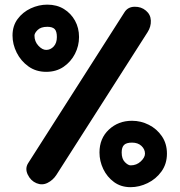

<svg xmlns="http://www.w3.org/2000/svg" viewBox="-20 -735 763 816"><path d="M33.2 -584Q33.2 -625 54.9 -654.3Q76.7 -683.6 110.8 -699.5Q145 -715.3 181.2 -715.3Q221.2 -715.3 251.5 -696.8Q281.7 -678.2 298.8 -647.2Q315.9 -616.2 315.9 -577.6Q315.9 -540 298.6 -506.1Q281.2 -472.2 250 -450.9Q218.8 -429.7 176.3 -429.7Q132.8 -429.7 100.6 -452.9Q68.4 -476.1 50.8 -511.5Q33.2 -546.9 33.2 -584ZM600.1 -689.9Q620.1 -673.3 621.1 -647.5Q622.1 -621.6 607.4 -598.6L219.7 8.3Q205.1 30.8 182.1 42.2Q159.2 53.7 134.8 43.5Q110.4 33.2 97.9 7.1Q85.4 -19 99.6 -41.5L508.8 -682.6Q522.9 -705.6 551.5 -706.3Q580.1 -707 600.1 -689.9ZM126.5 -584Q126.5 -558.6 143.1 -540.8Q159.7 -522.9 176.3 -522.9Q194.8 -522.9 208.3 -537.6Q221.7 -552.2 221.7 -577.6Q221.7 -602.1 212.2 -611.6Q202.6 -621.1 181.2 -621.1Q153.8 -621.1 140.1 -607.7Q126.5 -594.2 126.5 -584ZM535.2 60.5Q494.1 60.5 464.6 38.8Q435.1 17.1 418.9 -16.6Q402.8 -50.3 402.8 -86.9Q402.8 -147 442.9 -184.3Q482.9 -221.7 541 -221.7Q578.6 -221.7 612.5 -204.6Q646.5 -187.5 668 -156Q689.5 -124.5 689.5 -82Q689.5 -38.6 666.3 -6.3Q643.1 25.9 607.4 43.2Q571.8 60.5 535.2 60.5ZM535.2 -32.2Q560.5 -32.2 578.4 -49.1Q596.2 -65.9 596.2 -82Q596.2 -100.6 581.3 -114.7Q566.4 -128.9 541 -128.9Q517.1 -128.9 507.1 -118.9Q497.1 -108.9 497.1 -86.9Q497.1 -60.1 510.7 -46.1Q524.4 -32.2 535.2 -32.2Z"/></svg>

Font: Mikhak-DS2-FD Bold
Style: Regular
Weight: 700
Designer: Amin Abedi
Version: Version 3.4